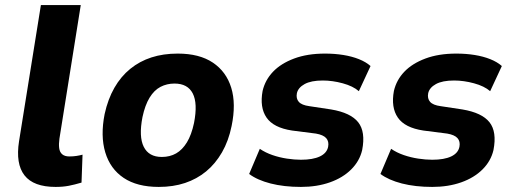

<svg xmlns="http://www.w3.org/2000/svg" viewBox="-20 -725 2016 756"><path d="M199 11Q112 11 76.5 -34.5Q41 -80 55 -169L141 -705H298L214 -179Q211 -158 213 -142Q215 -126 225 -117.5Q235 -109 253 -109Q268 -109 281 -111Q294 -113 305 -116L301 -6Q274 2 251 6.5Q228 11 199 11Z M605 11Q520 11 467 -24.5Q414 -60 394.5 -125Q375 -190 392 -276Q405 -335 430.5 -379.5Q456 -424 493 -454Q530 -484 576.5 -499Q623 -514 680 -514Q765 -514 818 -478.5Q871 -443 890.5 -379.5Q910 -316 892 -229Q880 -170 854 -125Q828 -80 791.5 -50Q755 -20 708.5 -4.5Q662 11 605 11ZM617 -107Q649 -107 673.5 -121Q698 -135 716 -164.5Q734 -194 744 -241Q759 -318 739 -357Q719 -396 667 -396Q637 -396 612 -383Q587 -370 569 -340.5Q551 -311 541 -264Q526 -187 546 -147Q566 -107 617 -107Z M1165 11Q1098 11 1045.5 -2.5Q993 -16 961 -40L1003 -139Q1025 -124 1052.5 -114.5Q1080 -105 1109.5 -100.5Q1139 -96 1165 -96Q1212 -96 1239.5 -109Q1267 -122 1272 -147Q1276 -168 1264.5 -181Q1253 -194 1224 -199L1130 -211Q1057 -222 1029.5 -262Q1002 -302 1014 -367Q1024 -410 1055 -442.5Q1086 -475 1138 -494.5Q1190 -514 1260 -514Q1298 -514 1332 -508.5Q1366 -503 1393.5 -492Q1421 -481 1439 -465L1393 -366Q1370 -386 1329.5 -397Q1289 -408 1251 -408Q1205 -408 1179.5 -394Q1154 -380 1149 -358Q1145 -337 1156.5 -324Q1168 -311 1198 -307L1284 -294Q1361 -281 1390.5 -243.5Q1420 -206 1406 -134Q1396 -91 1363 -58Q1330 -25 1279 -7Q1228 11 1165 11Z M1682 11Q1615 11 1562.5 -2.5Q1510 -16 1478 -40L1520 -139Q1542 -124 1569.5 -114.5Q1597 -105 1626.5 -100.5Q1656 -96 1682 -96Q1729 -96 1756.5 -109Q1784 -122 1789 -147Q1793 -168 1781.5 -181Q1770 -194 1741 -199L1647 -211Q1574 -222 1546.5 -262Q1519 -302 1531 -367Q1541 -410 1572 -442.5Q1603 -475 1655 -494.5Q1707 -514 1777 -514Q1815 -514 1849 -508.5Q1883 -503 1910.5 -492Q1938 -481 1956 -465L1910 -366Q1887 -386 1846.5 -397Q1806 -408 1768 -408Q1722 -408 1696.5 -394Q1671 -380 1666 -358Q1662 -337 1673.5 -324Q1685 -311 1715 -307L1801 -294Q1878 -281 1907.5 -243.5Q1937 -206 1923 -134Q1913 -91 1880 -58Q1847 -25 1796 -7Q1745 11 1682 11Z"/></svg>

Font: Nunito Sans 7pt SemiCondensed ExtraBold
Style: Italic
Weight: 800
Width: 4
Italic angle: -9°
Designer: Vernon Adams
Foundry: Vernon Adams
Version: Version 3.101;gftools[0.9.27]